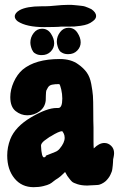

<svg xmlns="http://www.w3.org/2000/svg" viewBox="-20 -778 509 793"><path d="M164.1 -752Q181.6 -752 210 -754.9Q238.3 -757.8 256.8 -757.8Q269.5 -757.8 276.4 -757.8Q277.3 -757.8 288.6 -756.8Q299.8 -755.9 303.2 -755.4Q306.6 -754.9 316.4 -753.9Q326.2 -752.9 331.5 -751Q336.9 -749 344.2 -746.1Q351.6 -743.2 357.4 -740.2Q377 -726.6 377 -711.9Q377 -700.2 363.3 -690.4Q353.5 -682.6 341.8 -678.2Q330.1 -673.8 313 -671.4Q295.9 -668.9 287.1 -668.5Q278.3 -668 255.9 -668Q233.4 -668 230.5 -668Q225.6 -667 201.2 -666.5Q176.8 -666 163.1 -666Q89.8 -666 53.7 -689.5Q41 -699.2 41 -710Q41 -724.6 61.5 -736.3Q90.8 -752 150.4 -752ZM261.8 -554.3Q248.1 -554.3 238.9 -558.9Q229.7 -563.5 227 -567.3Q224.4 -571 221.3 -577.1Q214.7 -593.4 214.7 -606.6Q214.7 -627.7 228.4 -645.5Q242 -663.3 263.1 -663.3Q286.4 -663.3 299.8 -642.8Q313.2 -622.4 313.2 -603.1Q313.2 -583.7 298.9 -569Q284.6 -554.3 261.8 -554.3ZM152.4 -550.4Q138.8 -550.4 129.5 -555Q120.3 -559.6 117.7 -563.4Q115 -567.1 112 -573.2Q105.4 -589.5 105.4 -602.7Q105.4 -623.8 119 -641.6Q132.6 -659.4 153.7 -659.4Q177 -659.4 190.4 -638.9Q203.8 -618.5 203.8 -599.2Q203.8 -579.8 189.5 -565.1Q175.2 -550.4 152.4 -550.4ZM213.9 -332H220.7Q237.3 -332 237.3 -371.1Q237.3 -389.6 232.9 -408.7Q228.5 -427.7 224.6 -430.7Q206.1 -430.7 194.8 -428.2Q183.6 -425.8 178.2 -417Q172.9 -408.2 171.4 -404.3Q169.9 -400.4 169.4 -383.8Q168.9 -367.2 168.9 -363.3Q166 -335 143.6 -318.4Q121.1 -301.8 92.8 -301.8Q66.4 -301.8 44.4 -319.3Q22.5 -336.9 22.5 -377Q22.5 -407.2 36.6 -439Q50.8 -470.7 73.2 -490.2Q126 -534.2 226.6 -534.2Q273.4 -534.2 302.7 -512.7Q325.2 -497.1 338.4 -478.5Q351.6 -460 356.9 -431.2Q362.3 -402.3 363.8 -382.3Q365.2 -362.3 365.2 -318.4Q365.2 -274.4 366.2 -251V-194.3Q366.2 -175.8 367.2 -165Q389.6 -187.5 411.1 -187.5Q426.8 -187.5 439 -175.8Q451.2 -164.1 451.2 -145.5Q451.2 -138.7 449.2 -128.9L447.3 -120.1Q447.3 -117.2 446.8 -108.4Q446.3 -99.6 445.8 -95.2Q445.3 -90.8 444.3 -82.5Q443.4 -74.2 441.4 -68.8Q439.5 -63.5 436 -56.2Q432.6 -48.8 427.7 -42.5Q422.9 -36.1 417 -30.3Q409.2 -23.4 399.9 -19Q390.6 -14.6 385.3 -14.2Q379.9 -13.7 369.6 -13.2Q359.4 -12.7 358.4 -12.7Q354.5 -12.7 348.6 -12.2Q342.8 -11.7 340.8 -11.7Q317.4 -11.7 300.3 -17.1Q283.2 -22.5 277.3 -27.8Q271.5 -33.2 265.1 -42Q258.8 -50.8 257.8 -51.8L249 -67.4Q248 -67.4 244.1 -63Q240.2 -58.6 230.5 -50.3Q220.7 -42 209 -35.2L201.2 -29.3Q193.4 -22.5 185.1 -18.1Q176.8 -13.7 158.7 -9.3Q140.6 -4.9 119.1 -4.9Q69.3 -4.9 39.6 -41.5Q9.8 -78.1 9.8 -135.7Q9.8 -169.9 22.5 -203.1Q43 -254.9 108.4 -293.5Q173.8 -332 213.9 -332ZM226.6 -164.1Q247.1 -188.5 247.1 -209Q247.1 -213.9 246.1 -218.3Q245.1 -222.7 243.7 -225.6Q242.2 -228.5 240.7 -231Q239.3 -233.4 238.3 -234.4L237.3 -236.3Q223.6 -236.3 189.5 -214.8L185.5 -212.9Q181.6 -210 175.8 -206.1Q169.9 -202.1 163.6 -197.3Q157.2 -192.4 153.3 -187Q149.4 -181.6 149.4 -176.8V-175.8Q151.4 -127.9 162.1 -127.9Q163.1 -127.9 167 -129.9Q169.9 -131.8 168.9 -132.8Q168 -132.8 168.5 -133.8Q168.9 -134.8 171.9 -136.2Q174.8 -137.7 180.7 -139.6Q186.5 -141.6 196.8 -146Q207 -150.4 210 -151.4Q212.9 -152.3 217.8 -155.8Q222.7 -159.2 226.6 -164.1Z"/></svg>

Font: Essays1743
Style: Bold
Weight: 700
Designer: Based on the typeface in a 1743 English translation of the essays of Montaigne.  PostScript/TrueType font designed by Jo
Version: Version 002.100